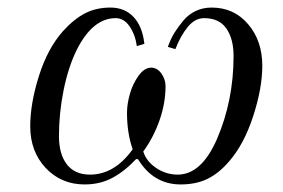

<svg xmlns="http://www.w3.org/2000/svg" viewBox="-20 -476 750 508"><path d="M60 -142Q60 -202 83 -275Q106 -348 147 -394Q176 -426 205.5 -441Q235 -456 272 -456Q310 -456 333.5 -431Q357 -406 362 -360L342 -354Q338 -384 323 -406Q308 -428 286 -428Q226 -428 184 -346Q161 -300 148.5 -238.5Q136 -177 136 -116Q136 -68 157 -41Q178 -14 218 -14Q283 -14 331 -81Q316 -124 316 -178Q316 -200 323.5 -227Q331 -254 346.5 -275.5Q362 -297 380 -297Q396 -297 407 -281.5Q418 -266 418 -248Q418 -203 402 -157.5Q386 -112 359 -75Q368 -48 394 -31Q420 -14 450 -14Q513 -14 554 -108Q598 -210 598 -328Q598 -373 579 -400.5Q560 -428 520 -428Q496 -428 477 -405Q458 -382 444 -346L424 -352Q432 -374 442 -390Q452 -406 465.5 -422Q479 -438 498 -447Q517 -456 540 -456Q599 -456 636.5 -412Q674 -368 674 -302Q674 -243 650 -169Q626 -95 587 -50Q560 -18 529.5 -3Q499 12 458 12Q386 12 345 -55H340Q310 -23 277.5 -5.5Q245 12 204 12Q142 12 101 -31.5Q60 -75 60 -142Z"/></svg>

Font: Old Standard TT
Style: Italic
Weight: 400
Italic angle: -15.2°
Designer: Alexey Kryukov <alexios@thessalonica.org.ru>
Version: Version 2.2